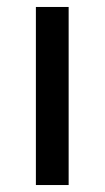

<svg xmlns="http://www.w3.org/2000/svg" viewBox="-20 -531 300 551"><path d="M177 0H83V-511H177Z"/></svg>

Font: Chivo
Style: Regular
Weight: 400
Designer: Hector Gatti
Foundry: Omnibus-Type
Version: Version 1.003